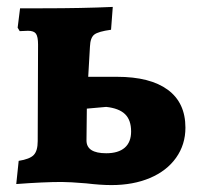

<svg xmlns="http://www.w3.org/2000/svg" viewBox="-20 -526 573 555"><path d="M229 4Q181 0 158 0Q107 0 27 6L34 -61Q66 -66 77.5 -78Q89 -90 89 -118L90 -397Q90 -420 84 -428.5Q78 -437 61 -437L37 -436L31 -446L38 -502H103Q218 -502 306 -506L301 -440Q264 -435 252.5 -426Q241 -417 240 -391L235 -304H318Q414 -304 465 -266.5Q516 -229 516 -157Q516 -108 489 -70Q462 -32 413.5 -11.5Q365 9 302 9Q271 9 229 4ZM359 -146Q359 -179 341.5 -196Q324 -213 287 -217L231 -212L230 -120Q230 -83 287 -83Q322 -83 340.5 -99Q359 -115 359 -146Z"/></svg>

Font: Alegreya SC ExtraBold
Style: Regular
Weight: 800
Designer: Juan Pablo del Peral
Foundry: Huerta Tipografica
Version: Version 2.007; ttfautohint (v1.6)